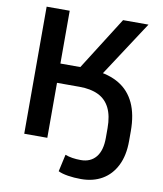

<svg xmlns="http://www.w3.org/2000/svg" viewBox="-96 -782 891 1049"><g transform="rotate(10 350.0 -257.5)"><path d="M425 190Q386 190 352 184.5Q318 179 298 169L319 74Q337 81 359 84.5Q381 88 406 88Q460 88 490 51.5Q520 15 520 -55V-109Q520 -177 498.5 -220.5Q477 -264 434.5 -284.5Q392 -305 330 -305H205V0H77V-705H205V-412H333L301 -389L501 -705H642L419 -364L398 -407Q478 -400 534 -366Q590 -332 619 -269.5Q648 -207 648 -115V-60Q648 20 620 76Q592 132 542 161Q492 190 425 190Z"/></g></svg>

Font: NunitoSans3
Style: Bold
Weight: 700
Designer: Vernon Adams
Foundry: Vernon Adams
Version: Version 3.101;gftools[0.9.27]